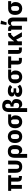

<svg xmlns="http://www.w3.org/2000/svg" viewBox="3117 -3973 1056 7330"><g transform="rotate(-90 3645.0 -308.0)"><path d="M526 -410V-115H592V0H534Q458 0 418 -39Q378 -78 378 -153V-410H251V0H103V-410H23V-525H621V-410Z M862 -525V-210Q862 -175 871 -151.5Q880 -128 898.5 -116.5Q917 -105 946 -105Q975 -105 993.5 -116.5Q1012 -128 1021 -151.5Q1030 -175 1030 -210V-525H1178V-239Q1178 -156 1152 -100Q1126 -44 1074.5 -16Q1023 12 946 12Q869 12 817.5 -16Q766 -44 740 -100Q714 -156 714 -239V-525Z M1285 200V-263Q1285 -352 1310.5 -413Q1336 -474 1389 -505.5Q1442 -537 1525 -537Q1657 -537 1714 -467Q1771 -397 1771 -263Q1771 -130 1721 -59Q1671 12 1576 12Q1527 12 1488 -16.5Q1449 -45 1438 -88H1433V200ZM1525 -105Q1563 -105 1590 -133.5Q1617 -162 1617 -217V-316Q1617 -366 1593 -393Q1569 -420 1525 -420Q1482 -420 1457.5 -393Q1433 -366 1433 -316V-185Q1433 -160 1445.5 -142Q1458 -124 1479 -114.5Q1500 -105 1525 -105Z M2096 12Q2019 12 1964 -21.5Q1909 -55 1879.5 -117Q1850 -179 1850 -263Q1850 -348 1879.5 -409Q1909 -470 1964 -503.5Q2019 -537 2096 -537Q2173 -537 2228 -503.5Q2283 -470 2312.5 -409Q2342 -348 2342 -263Q2342 -179 2312.5 -117Q2283 -55 2228 -21.5Q2173 12 2096 12ZM2096 -105Q2140 -105 2164 -132.5Q2188 -160 2188 -209V-316Q2188 -366 2164 -393Q2140 -420 2096 -420Q2053 -420 2028.5 -393Q2004 -366 2004 -316V-209Q2004 -160 2028.5 -132.5Q2053 -105 2096 -105Z M2942 -410H2827V-402Q2866 -378 2886 -342Q2906 -306 2906 -247Q2906 -171 2876.5 -112.5Q2847 -54 2792 -21Q2737 12 2660 12Q2583 12 2528 -21.5Q2473 -55 2443.5 -115.5Q2414 -176 2414 -257Q2414 -342 2443.5 -401.5Q2473 -461 2528 -493Q2583 -525 2660 -525H2942ZM2708 -410H2660Q2617 -410 2592.5 -385Q2568 -360 2568 -310V-209Q2568 -160 2592.5 -132.5Q2617 -105 2660 -105Q2704 -105 2728 -132.5Q2752 -160 2752 -209V-310Q2752 -343 2740.5 -368.5Q2729 -394 2708 -410Z M3033 200V-478Q3033 -612 3091 -682Q3149 -752 3265 -752Q3347 -752 3398.5 -726Q3450 -700 3474 -656.5Q3498 -613 3498 -560Q3498 -515 3484.5 -481Q3471 -447 3444.5 -424Q3418 -401 3380 -389V-384Q3427 -378 3460.5 -357Q3494 -336 3511.5 -301Q3529 -266 3529 -217Q3529 -150 3506.5 -98.5Q3484 -47 3439.5 -17.5Q3395 12 3329 12Q3275 12 3236 -16.5Q3197 -45 3186 -88H3181V200ZM3241 -320V-435H3274Q3295 -435 3312 -445Q3329 -455 3339 -473Q3349 -491 3349 -514V-544Q3349 -571 3340 -591.5Q3331 -612 3312.5 -623.5Q3294 -635 3265 -635Q3228 -635 3204.5 -608Q3181 -581 3181 -531V-185Q3181 -160 3193 -142Q3205 -124 3227.5 -114.5Q3250 -105 3280 -105Q3311 -105 3333.5 -116Q3356 -127 3368 -148.5Q3380 -170 3380 -200V-234Q3380 -274 3353.5 -297Q3327 -320 3280 -320Z M4004 -167 4078 -75Q4040 -35 3981 -11.5Q3922 12 3843 12Q3737 12 3675 -31.5Q3613 -75 3613 -148Q3613 -204 3646.5 -235Q3680 -266 3737 -273V-278Q3680 -286 3653 -314Q3626 -342 3626 -388Q3626 -452 3682 -494.5Q3738 -537 3844 -537Q3895 -537 3935 -528Q3975 -519 4008 -500.5Q4041 -482 4069 -455L3984 -368Q3967 -385 3947 -397Q3927 -409 3904 -415Q3881 -421 3855 -421Q3815 -421 3795 -407.5Q3775 -394 3775 -371V-361Q3775 -338 3790.5 -327Q3806 -316 3834 -316H3937V-218H3821Q3793 -218 3777.5 -207Q3762 -196 3762 -173V-162Q3762 -134 3785 -119Q3808 -104 3861 -104Q3907 -104 3941 -120.5Q3975 -137 4004 -167Z M4655 -410H4540V-402Q4579 -378 4599 -342Q4619 -306 4619 -247Q4619 -171 4589.5 -112.5Q4560 -54 4505 -21Q4450 12 4373 12Q4296 12 4241 -21.5Q4186 -55 4156.5 -115.5Q4127 -176 4127 -257Q4127 -342 4156.5 -401.5Q4186 -461 4241 -493Q4296 -525 4373 -525H4655ZM4421 -410H4373Q4330 -410 4305.5 -385Q4281 -360 4281 -310V-209Q4281 -160 4305.5 -132.5Q4330 -105 4373 -105Q4417 -105 4441 -132.5Q4465 -160 4465 -209V-310Q4465 -343 4453.5 -368.5Q4442 -394 4421 -410Z M5101 0H5003Q4927 0 4887 -39Q4847 -78 4847 -153V-410H4705V-525H5157V-410H4995V-115H5101Z M5498 -115V0H5410Q5334 0 5294 -39Q5254 -78 5254 -153V-525H5402V-115Z M5907 0 5797 -219 5731 -153V0H5583V-525H5731V-300H5737L5804 -388L5883 -477Q5909 -506 5933.5 -515.5Q5958 -525 5998 -525H6050V-410H5989L5895 -316L6080 0Z M6325 0H6177V-410H6128V-525H6210Q6264 -525 6294 -497Q6324 -469 6324 -413V-406L6287 -431H6329Q6344 -476 6379.5 -506.5Q6415 -537 6477 -537Q6557 -537 6599 -482.5Q6641 -428 6641 -329V200H6493V-317Q6493 -367 6477 -392Q6461 -417 6420 -417Q6396 -417 6374.5 -408.5Q6353 -400 6339 -383Q6325 -366 6325 -340ZM6524 -796 6451 -579 6356 -593 6391 -816Z M7268 -410H7153V-402Q7192 -378 7212 -342Q7232 -306 7232 -247Q7232 -171 7202.5 -112.5Q7173 -54 7118 -21Q7063 12 6986 12Q6909 12 6854 -21.5Q6799 -55 6769.5 -115.5Q6740 -176 6740 -257Q6740 -342 6769.5 -401.5Q6799 -461 6854 -493Q6909 -525 6986 -525H7268ZM7034 -410H6986Q6943 -410 6918.5 -385Q6894 -360 6894 -310V-209Q6894 -160 6918.5 -132.5Q6943 -105 6986 -105Q7030 -105 7054 -132.5Q7078 -160 7078 -209V-310Q7078 -343 7066.5 -368.5Q7055 -394 7034 -410Z"/></g></svg>

Font: IBM Plex Sans
Style: Bold
Weight: 700
Designer: Mike Abbink, Paul van der Laan, Pieter van Rosmalen
Foundry: Bold Monday
Version: Version 3.201